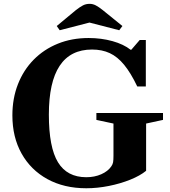

<svg xmlns="http://www.w3.org/2000/svg" viewBox="-20 -970 886 1000"><path d="M429.5 10.5Q314 10.5 227.2 -37Q140.5 -84.5 92.5 -170Q44.5 -255.5 44.5 -369Q44.5 -457.5 73.5 -531.5Q102.5 -605.5 155.5 -659.2Q208.5 -713 281.2 -742.5Q354 -772 441.5 -772Q507.5 -772 565.8 -755.8Q624 -739.5 660 -711H664L707.5 -761.5H739.5V-519.5H695Q661 -590.5 626.5 -632.5Q592 -674.5 551.8 -693.2Q511.5 -712 459.5 -712Q234.5 -712 234.5 -373Q234.5 -202.5 282 -124.8Q329.5 -47 429.5 -47Q472.5 -47 507.5 -62.5Q542.5 -78 560 -104Q567 -114 569 -125Q571 -136 571 -159V-326.5L482 -345.5V-381.5H829V-345.5L741 -326.5V-80.5Q710 -55 658.5 -34.2Q607 -13.5 547 -1.5Q487 10.5 429.5 10.5ZM291 -812.5 275.5 -834.5 375.5 -917.5Q396 -933.5 411.8 -941.8Q427.5 -950 447 -950Q463.5 -950 479.2 -941.8Q495 -933.5 515 -917.5L617.5 -834.5L601 -812.5L446 -852.5Z"/></svg>

Font: Libre Caslon Text
Style: Bold
Weight: 700
Designer: Pablo Impallari, Rodrigo Fuenzalida, Katja Schimmel
Foundry: Pablo Impallari, Rodrigo Fuenzalida
Version: Version 2.000